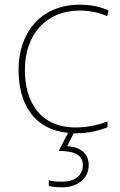

<svg xmlns="http://www.w3.org/2000/svg" viewBox="-20 -558 512 818"><path d="M302 10C357 10 405 -2 438 -16V-41C399 -25 350 -15 302 -15C150 -15 86 -125 86 -261C86 -409 175 -513 319 -513C357 -513 397 -507 437 -489L442 -514C405 -530 367 -538 319 -538C157 -538 59 -422 59 -261C59 -116 124 -6 270 8L230 85C301 85 333 104 333 146C333 191 296 216 245 216C220 216 205 215 188 210V234C203 238 220 240 245 240C310 240 358 203 358 145C358 97 324 68 266 65L294 10C297 10 299 10 302 10Z"/></svg>

Font: Noto Sans Malayalam Thin
Style: Regular
Weight: 100
Designer: Jelle Bosma - Monotype Design Team
Foundry: Monotype Imaging Inc.
Version: Version 2.104